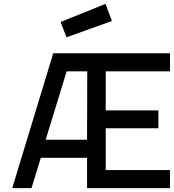

<svg xmlns="http://www.w3.org/2000/svg" viewBox="-20 -968 895 988"><path d="M428 0V-156H190L142 0H43L254 -694H855V-601H524V-400H795V-308H524V-93H855V0ZM323 -601 215 -249H428L429 -601ZM292 -855 523 -948 556 -860 322 -776Z"/></svg>

Font: TitilliumText22L Lt
Style: Medium
Weight: 500
Designer: Campivisivi
Foundry: Campivisivi
Version: 1.000